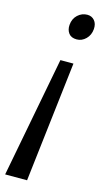

<svg xmlns="http://www.w3.org/2000/svg" viewBox="-134 -789 510 960"><g transform="rotate(15 121.0 -309.0)"><path d="M114.5 129H1L120 -494.5H187.5ZM241.5 -687.5Q239 -656 218.5 -635.8Q198 -615.5 171.5 -615.5Q143 -615.5 129.8 -633Q116.5 -650.5 118.5 -676.5Q121 -709 142.5 -728.8Q164 -748.5 192 -748.5Q215 -748.5 229.2 -732Q243.5 -715.5 241.5 -687.5Z"/></g></svg>

Font: Merriweather Light 18pt
Style: Italic
Weight: 400
Italic angle: -7.8°
Version: Version 2.101